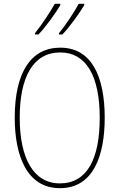

<svg xmlns="http://www.w3.org/2000/svg" viewBox="-20 -973 624 1003"><path d="M420 -946V-953H391C371 -915 323 -841 288 -800V-793H306C345 -833 400 -911 420 -946ZM295 -946V-953H266C245 -915 199 -844 163 -800V-793H181C220 -833 275 -911 295 -946ZM527 -358C527 -576 457 -724 295 -724C141 -724 57 -594 57 -358C57 -164 118 10 293 10C467 10 527 -158 527 -358ZM83 -358C83 -569 152 -699 295 -699C430 -699 501 -576 501 -358C501 -141 434 -15 293 -15C155 -15 83 -146 83 -358Z"/></svg>

Font: Noto Sans Devanagari Condensed Thin
Style: Regular
Weight: 100
Width: 3
Designer: Jelle Bosma - Monotype Design Team
Foundry: Monotype Imaging Inc.
Version: Version 2.004